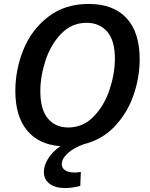

<svg xmlns="http://www.w3.org/2000/svg" viewBox="-20 -733 760 976"><path d="M294 101Q294 121 311 132.5Q328 144 358 144Q373 144 391 141L388 212Q346 223 312 223Q261 223 232 201Q203 179 203 141Q203 108 224.5 73.5Q246 39 287 10Q177 2 117.5 -70Q58 -142 58 -271Q58 -380 99.5 -481.5Q141 -583 225.5 -648Q310 -713 431 -713Q556 -713 623 -641Q690 -569 690 -432Q690 -339 658.5 -248.5Q627 -158 563 -90.5Q499 -23 406 0Q355 18 324.5 46Q294 74 294 101ZM327 -85Q402 -85 456 -140.5Q510 -196 537 -277.5Q564 -359 564 -435Q564 -527 525 -572Q486 -617 420 -617Q345 -617 291.5 -562Q238 -507 211.5 -426Q185 -345 185 -269Q185 -176 223.5 -130.5Q262 -85 327 -85Z"/></svg>

Font: Bitter Pro SemiBold
Style: Italic
Weight: 600
Italic angle: -9°
Designer: Sol Matas, and Bitter project Authors
Foundry: Sol Matas
Version: Version 1.010